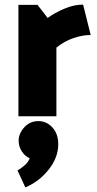

<svg xmlns="http://www.w3.org/2000/svg" viewBox="-20 -505 422 834"><path d="M341 -485 374 -353Q339 -353 299 -339.5Q259 -326 225 -298V0H60V-484H143L187 -427Q217 -449 259 -467Q301 -485 341 -485ZM233 122Q233 179 191.5 231.5Q150 284 90 309L56 235Q70 228 87 213Q104 198 109 182Q90 175 75.5 153.5Q61 132 61 106Q61 75 85.5 48Q110 21 147 21Q182 21 207.5 48.5Q233 76 233 122Z"/></svg>

Font: Palanquin Dark SemiBold
Style: Regular
Weight: 600
Designer: Pria Ravichandran
Version: Version 1.001